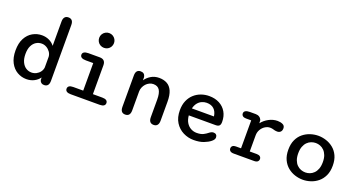

<svg xmlns="http://www.w3.org/2000/svg" viewBox="-46 -1399 3805 2047"><g transform="rotate(20 1857.0 -376.0)"><path d="M469 5Q430 5 419 -33.5L418.5 -62Q394.5 -28.5 355.8 -9Q317 10.5 270 10.5Q214 10.5 165.5 -17.5Q117 -45.5 87.5 -101.2Q58 -157 58 -239Q58 -321.5 87.5 -376.5Q117 -431.5 165.5 -459Q214 -486.5 270 -486.5Q315 -486.5 352.5 -468.5Q390 -450.5 413.5 -419V-695.5Q413.5 -728 427.8 -745Q442 -762 469 -762Q524.5 -762 524.5 -695.5V-62Q524.5 5 469 5ZM413.5 -174V-295.5Q411.5 -325 394.2 -349Q377 -373 351.5 -387.5Q326 -402 297.5 -402Q263 -402 234.2 -384.2Q205.5 -366.5 188 -330.5Q170.5 -294.5 170.5 -239Q170.5 -185 188 -148.2Q205.5 -111.5 234.2 -93Q263 -74.5 297.5 -74.5Q325.5 -74.5 350.8 -87.2Q376 -100 393.2 -122.8Q410.5 -145.5 413.5 -174Z M770 -82H883V-394.5H799.5Q767 -394.5 750.2 -405Q733.5 -415.5 733.5 -435.5Q733.5 -455 750.2 -465.5Q767 -476 799.5 -476H926.5Q993 -476 993 -409.5V-82H1099.5Q1130.5 -82 1145.8 -71.5Q1161 -61 1161 -41Q1161 -21.5 1145.8 -10.8Q1130.5 0 1099.5 0H770Q739.5 0 724.2 -10.8Q709 -21.5 709 -41Q709 -61 724.2 -71.5Q739.5 -82 770 -82ZM850.5 -670Q850.5 -693 861.8 -712Q873 -731 892.2 -742.2Q911.5 -753.5 934.5 -753.5Q958 -753.5 977 -742.2Q996 -731 1007.2 -712Q1018.5 -693 1018.5 -670Q1018.5 -646.5 1007.2 -627.2Q996 -608 977 -597Q958 -586 934.5 -586Q911.5 -586 892.2 -597Q873 -608 861.8 -627.2Q850.5 -646.5 850.5 -670Z M1713 5Q1657 5 1657 -62V-261.5Q1657 -333 1635.2 -368.2Q1613.5 -403.5 1563.5 -403.5Q1540 -403.5 1518.8 -393Q1497.5 -382.5 1481.2 -364.8Q1465 -347 1455.5 -324.2Q1446 -301.5 1446 -277.5V-62Q1446 5 1390 5Q1335 5 1335 -62V-418.5Q1335 -485 1390 -485Q1435.5 -485 1443.5 -439V-403Q1468 -439 1508 -463Q1548 -487 1599.5 -487Q1651.5 -487 1689.5 -466Q1727.5 -445 1747.8 -398.8Q1768 -352.5 1768 -277.5V-62Q1768 -29.5 1753.8 -12.2Q1739.5 5 1713 5Z M2167.5 10.5Q2105 10.5 2048.8 -17.5Q1992.5 -45.5 1957.5 -101Q1922.5 -156.5 1922.5 -239Q1922.5 -301.5 1943 -348Q1963.5 -394.5 1998 -425.5Q2032.5 -456.5 2076.2 -472Q2120 -487.5 2166.5 -487.5Q2233.5 -487.5 2283.5 -461Q2333.5 -434.5 2361.2 -386.8Q2389 -339 2389 -274.5Q2389 -245 2376.8 -232Q2364.5 -219 2334.5 -219H2031Q2035 -171 2055 -138.2Q2075 -105.5 2106 -88.8Q2137 -72 2172.5 -72Q2219.5 -72 2248 -86.8Q2276.5 -101.5 2296 -118Q2306.5 -126.5 2318.2 -132Q2330 -137.5 2344 -137.5Q2362.5 -137.5 2373.5 -126.2Q2384.5 -115 2384.5 -96.5Q2384.5 -82.5 2376.5 -71Q2368.5 -59.5 2355 -48.5Q2327 -25.5 2280.5 -7.5Q2234 10.5 2167.5 10.5ZM2036.5 -300H2287Q2279.5 -354 2248.8 -382.2Q2218 -410.5 2166 -410.5Q2138 -410.5 2111.8 -399Q2085.5 -387.5 2065.8 -363.2Q2046 -339 2036.5 -300Z M2773.5 -79.5H2851Q2878.5 -79.5 2891 -68.5Q2903.5 -57.5 2903.5 -40Q2903.5 -22.5 2890.8 -11.2Q2878 0 2851 0H2621.5Q2592.5 0 2579.5 -11.2Q2566.5 -22.5 2566.5 -40Q2566.5 -57.5 2578.8 -68.5Q2591 -79.5 2615 -79.5H2674.5V-396.5H2615.5Q2590.5 -396.5 2577.5 -407.5Q2564.5 -418.5 2564.5 -436.5Q2564.5 -455.5 2581.5 -465.8Q2598.5 -476 2631 -476H2697.5Q2721 -476 2738.5 -464.8Q2756 -453.5 2764.5 -433L2766.5 -397Q2797.5 -437.5 2844.8 -462.5Q2892 -487.5 2942 -487.5Q2975 -487.5 3000.8 -475.5Q3026.5 -463.5 3026.5 -433.5Q3026.5 -407 3012.2 -393Q2998 -379 2974 -379Q2960.5 -379 2950.5 -381.2Q2940.5 -383.5 2930.5 -386.5Q2921.5 -389.5 2911.8 -391Q2902 -392.5 2892.5 -392.5Q2862.5 -392.5 2835.2 -375.2Q2808 -358 2790.8 -328.5Q2773.5 -299 2773.5 -261.5Z M3405.5 10.5Q3360.5 10.5 3316 -3.8Q3271.5 -18 3234.5 -48.2Q3197.5 -78.5 3175.2 -125.8Q3153 -173 3153 -239Q3153 -305 3175.2 -352.2Q3197.5 -399.5 3234.5 -429.2Q3271.5 -459 3316 -473.2Q3360.5 -487.5 3405.5 -487.5Q3449.5 -487.5 3494 -473.2Q3538.5 -459 3575.5 -429.2Q3612.5 -399.5 3634.8 -352.2Q3657 -305 3657 -239Q3657 -173 3634.8 -125.8Q3612.5 -78.5 3575.5 -48.2Q3538.5 -18 3494 -3.8Q3449.5 10.5 3405.5 10.5ZM3405.5 -72Q3431 -72 3455.5 -81.2Q3480 -90.5 3500.2 -110.5Q3520.5 -130.5 3532.5 -162.2Q3544.5 -194 3544.5 -239Q3544.5 -283.5 3532.5 -315Q3520.5 -346.5 3500.2 -366.8Q3480 -387 3455.5 -396.2Q3431 -405.5 3405.5 -405.5Q3380 -405.5 3355 -396.2Q3330 -387 3309.8 -366.8Q3289.5 -346.5 3277.5 -315Q3265.5 -283.5 3265.5 -239Q3265.5 -194 3277.5 -162.2Q3289.5 -130.5 3309.8 -110.5Q3330 -90.5 3355 -81.2Q3380 -72 3405.5 -72Z"/></g></svg>

Font: Sono Monospace Medium
Style: Regular
Weight: 500
Designer: Tyler Finck
Foundry: Tyler Finck
Version: Version 2.112